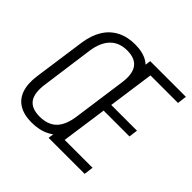

<svg xmlns="http://www.w3.org/2000/svg" viewBox="-176 -883 1066 1066"><g transform="rotate(45 356.5 -350.0)"><path d="M208 7Q148 7 109 -16.5Q70 -40 54.5 -85.5Q39 -131 48 -197L91 -503Q101 -570 129 -615Q157 -660 202.5 -683.5Q248 -707 308 -707Q369 -707 408 -683.5Q447 -660 463 -615Q479 -570 469 -503L426 -197Q417 -131 388.5 -85.5Q360 -40 314.5 -16.5Q269 7 208 7ZM216 -48Q281 -48 316.5 -84Q352 -120 362 -196L405 -504Q416 -578 390 -615Q364 -652 301 -652Q239 -652 202 -614.5Q165 -577 154 -504L112 -196Q101 -121 126.5 -84.5Q152 -48 216 -48ZM391 -55H625L618 0H335L433 -700H713L706 -645H475L496 -689L448 -347L436 -375H654L647 -323H429L448 -351L400 -11Z"/></g></svg>

Font: Pathway Extreme Condensed ExtraLight
Style: Italic
Weight: 250
Width: 3
Italic angle: -8°
Version: Version 1.001;gftools[0.9.26]